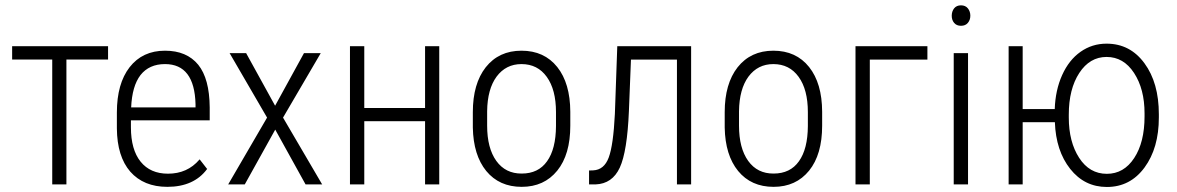

<svg xmlns="http://www.w3.org/2000/svg" viewBox="-20 -705 4501 734"><path d="M393.1 -477.5H233.9V0H179.7V-477.5H26.4V-528.3H393.1Z M727.5 -306.6Q723.6 -460 610.8 -460Q550.3 -460 517.1 -418Q484.9 -376 481.4 -294.4H727.5ZM619.6 9.3Q529.3 9.3 478 -48.8Q427.7 -106.9 426.8 -213.9V-274.9Q426.8 -385.3 475.6 -448.2Q524.9 -511.2 610.8 -511.2Q693.8 -511.2 737.8 -457.5Q780.8 -404.3 781.7 -294.4V-246.1V-245.1H780.3H480.5V-218.3Q480.5 -132.8 517.6 -86.9Q554.7 -41 622.1 -41Q696.3 -41 742.2 -94.7L743.2 -95.7L744.1 -94.7L771 -60.1L772 -59.6L771.5 -58.6Q746.6 -24.9 708.5 -7.8Q670.4 9.3 619.6 9.3Z M921.4 -501 1031.7 -300.8 1141.6 -501 1142.1 -502H1143.1H1203.6H1206.1L1205.1 -500L1062 -255.4L1210.4 -2L1211.9 0H1209.5H1148.9H1148.4L1147.9 -0.5L1032.2 -209.5L916 -0.5L915.5 0H914.6H854.5H852.1L853.5 -2L1001 -255.4L858.9 -500L857.4 -502H859.9H920.4H921.4Z M1659.2 0H1605V-241.7H1372.6V0H1317.9V-528.3H1372.6V-292H1605V-528.3H1659.2Z M1842.3 -279.8V-224.6Q1842.3 -138.7 1877.4 -89.8Q1912.6 -41 1974.6 -41.5Q2038.1 -41.5 2071.3 -88.4Q2105 -135.3 2105.5 -223.1V-276.4Q2105.5 -362.3 2070.3 -411.1Q2035.2 -460 1973.6 -460Q1914.1 -460 1878.4 -412.1Q1843.3 -364.3 1842.3 -279.8ZM1787.6 -217.3V-276.4Q1787.6 -384.8 1836.9 -447.8Q1887.2 -511.2 1973.6 -511.2Q2060.5 -511.2 2110.4 -448.7Q2159.7 -386.7 2160.2 -277.8V-224.6Q2160.2 -114.3 2110.4 -52.7Q2060.1 9.3 1974.4 9.3Q1888.7 9.3 1838.9 -51.3Q1789.6 -111.8 1787.6 -217.3Z M2622.1 -528.3V0H2567.9V-477.1H2392.1L2384.3 -281.2Q2377.9 -126 2349.4 -64.2Q2320.8 -2.4 2256.8 0H2231.9V-53.2L2247.6 -53.7Q2289.6 -55.7 2307.1 -102.8Q2324.7 -149.9 2330.6 -269L2339.8 -528.3Z M2805.2 -279.8V-224.6Q2805.2 -138.7 2840.3 -89.8Q2875.5 -41 2937.5 -41.5Q3001 -41.5 3034.2 -88.4Q3067.9 -135.3 3068.4 -223.1V-276.4Q3068.4 -362.3 3033.2 -411.1Q2998 -460 2936.5 -460Q2877 -460 2841.3 -412.1Q2806.2 -364.3 2805.2 -279.8ZM2750.5 -217.3V-276.4Q2750.5 -384.8 2799.8 -447.8Q2850.1 -511.2 2936.5 -511.2Q3023.4 -511.2 3073.2 -448.7Q3122.6 -386.7 3123 -277.8V-224.6Q3123 -114.3 3073.2 -52.7Q3022.9 9.3 2937.3 9.3Q2851.6 9.3 2801.8 -51.3Q2752.4 -111.8 2750.5 -217.3Z M3525.4 -477.1H3305.2V0H3250.5V-528.3H3525.4Z M3627.4 -672.9Q3636.7 -684.6 3653.8 -684.6Q3670.9 -684.6 3680.2 -672.9Q3689.5 -661.1 3689.5 -645Q3689.5 -628.9 3680.2 -617.7Q3670.9 -606.4 3653.8 -606.4Q3636.7 -606.4 3627.4 -617.7Q3618.2 -628.9 3618.4 -645.3Q3618.7 -661.6 3627.4 -672.9ZM3680.7 0H3679.2H3627.4H3626V-1.5V-500.5V-502H3627.4H3679.2H3680.7V-500.5V-1.5Z M4065.9 -255.9Q4065.9 -162.6 4105.5 -101.6Q4145 -40.5 4211.4 -40.5Q4276.4 -40.5 4315.9 -100.8Q4355.5 -161.1 4355.5 -259.8V-271.5Q4355.5 -364.7 4315.4 -426Q4275.4 -487.3 4210.4 -487.3Q4146 -487.3 4106 -426Q4065.9 -364.7 4065.9 -266.6ZM3889.6 -288.1H4012.2Q4014.6 -360.4 4040.5 -418Q4066.4 -475.6 4110.6 -506.8Q4154.8 -538.1 4210.4 -538.1Q4300.3 -538.1 4355.2 -463.1Q4410.2 -388.2 4410.2 -268.1V-255.9Q4410.2 -139.2 4355.5 -64.7Q4300.8 9.8 4211.4 9.8Q4126 9.8 4071.3 -59.3Q4016.6 -128.4 4012.7 -237.8H3889.6V0H3835.9V-528.3H3889.6Z"/></svg>

Font: MAUL Condensed Light
Style: Light
Weight: 300
Designer: MAUL
Version: Version 2.137; 2017; ttfautohint (v1.8.3)